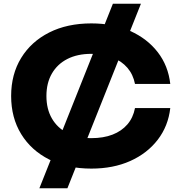

<svg xmlns="http://www.w3.org/2000/svg" viewBox="-20 -892 969 1034"><path d="M588 -872H739L343 122H192ZM897 -310Q886 -213 829.5 -139.5Q773 -66 681.5 -25Q590 16 472 16Q342 16 245 -33Q148 -82 94 -170Q40 -258 40 -375Q40 -492 94 -580Q148 -668 245 -717Q342 -766 472 -766Q590 -766 681.5 -725Q773 -684 829.5 -611Q886 -538 897 -440H707Q697 -491 666 -527Q635 -563 586 -582.5Q537 -602 471 -602Q397 -602 343 -574.5Q289 -547 259.5 -496Q230 -445 230 -375Q230 -305 259.5 -254Q289 -203 343 -175.5Q397 -148 471 -148Q537 -148 586 -167Q635 -186 666 -222Q697 -258 707 -310Z"/></svg>

Font: Unbounded SemiBold
Style: Regular
Weight: 600
Designer: Luke Prowse, Jean-Baptiste Morizot, Fátima Lázaro, Florian Runge
Foundry: NaN
Version: Version 1.700